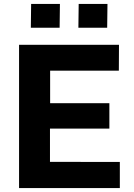

<svg xmlns="http://www.w3.org/2000/svg" viewBox="-20 -949 674 969"><path d="M76.2 -723H580.5L579.8 -592.2H233V-428H532V-300H232.2V-132L584.8 -131.8V0H76.2ZM377.1 -929H522.4L520.9 -809H375.6ZM137.1 -929H282.4L280.9 -809H135.6Z"/></svg>

Font: Public Sans VF
Style: Regular
Weight: 400
Designer: Pablo Impallari, Rodrigo Fuenzalida (Modified by Dan O. Williams and USWDS)
Version: Version 1.003